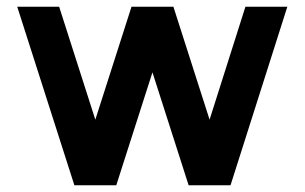

<svg xmlns="http://www.w3.org/2000/svg" viewBox="-20 -548 901 568"><path d="M31 -528H155L262 -194L369 -528H493L600 -194L706 -528H830L662 0H538L431 -334L324 0H200Z"/></svg>

Font: Afrihost Sans Med
Style: Regular
Weight: 500
Designer: Afrihost SP Pty Ltd
Version: Version 1.000